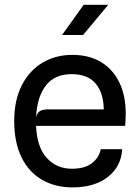

<svg xmlns="http://www.w3.org/2000/svg" viewBox="-20 -790 590 817"><path d="M289.5 7.5Q215 7.5 158.8 -25Q102.5 -57.5 71.5 -120.8Q40.5 -184 40.5 -275.5Q40.5 -363.5 72.5 -426.5Q104.5 -489.5 160.5 -523Q216.5 -556.5 288 -556.5Q359 -556.5 409.8 -526Q460.5 -495.5 488 -438.8Q515.5 -382 515 -303Q515 -287 514 -276.5Q513 -266 512.5 -254.5H133.5Q137 -164.5 178.8 -118.2Q220.5 -72 285.5 -72Q340.5 -72 370.8 -95.2Q401 -118.5 409 -155H500Q496.5 -103 468.2 -66.5Q440 -30 394 -11.2Q348 7.5 289.5 7.5ZM183 -324.5H421.5Q420.5 -394.5 387 -434.5Q353.5 -474.5 284.5 -474.5Q212 -474.5 174.5 -425.2Q137 -376 133.5 -289.5Q137.5 -310 149.8 -317.2Q162 -324.5 183 -324.5ZM244 -641 336 -769.5H440.5L333.5 -641Z"/></svg>

Font: Spline Sans
Style: Regular
Weight: 400
Designer: Eben Sorkin, Mirko Velimirovic
Foundry: Sorkin Type
Version: Version 1.001